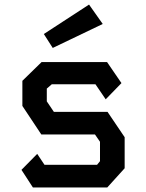

<svg xmlns="http://www.w3.org/2000/svg" viewBox="-20 -821 640 841"><path d="M162 -549H449L512 -457L443 -386L398 -452H207L185 -433V-377L216 -331H451L526 -220V-84L450 0H124L74 -77L143 -147L175 -99H405L418 -115V-200L396 -232H161L78 -357V-467ZM211 -611 430 -716 370 -801 172 -672Z"/></svg>

Font: Kode Mono SemiBold
Style: Regular
Weight: 600
Monospace: yes
Designer: Isa Ozler
Foundry: Kadena LLC
Version: Version 1.206;gftools[0.9.28]